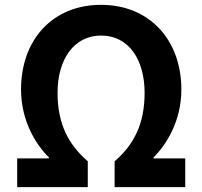

<svg xmlns="http://www.w3.org/2000/svg" viewBox="-20 -774 837 794"><path d="M182 -119H51V0H343V-107C263 -176 218 -262 218 -390C218 -529 286 -627 398 -627C511 -627 578 -529 578 -390C578 -262 534 -176 454 -107V0H746V-119H615V-123C669 -177 730 -274 730 -404C730 -610 597 -754 398 -754C198 -754 67 -610 67 -404C67 -274 128 -177 182 -123Z"/></svg>

Font: Spoqa Han Sans Neo Bold
Style: Bold
Weight: 700
Designer: [Spoqa Han Sans Neo] Dong-huui Kim  Younghwa Kang  Yujin Lee  [Noto Sans] Ryoko NISHIZUKA  (kana & ideographs); Paul D. 
Foundry: Spoqa (http://www.spoqa-han-sans.com)
Version: Version 1.100;hotconv 1.0.109;makeotfexe 2.5.65596